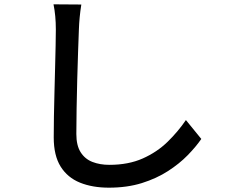

<svg xmlns="http://www.w3.org/2000/svg" viewBox="-20 -806 1040 883"><path d="M354 -785.2Q344.7 -727.1 342.8 -669.9Q341.3 -628.4 339.1 -568.1Q336.9 -507.8 335.2 -440.2Q333.5 -372.6 332.3 -307.1Q331.1 -241.7 331.1 -189.9Q331.1 -137.2 350.8 -106Q370.6 -74.7 405 -61.3Q439.5 -47.9 482.9 -47.9Q570.3 -47.9 636.2 -77.1Q702.1 -106.4 750.5 -153.6Q798.8 -200.7 835 -253.9L905.8 -167Q881.3 -131.3 843.3 -92.3Q805.2 -53.2 752.7 -19.3Q700.2 14.6 632.6 35.9Q564.9 57.1 481 57.1Q404.8 57.1 347.7 33.9Q290.5 10.7 258.8 -40Q227.1 -90.8 227.1 -173.8Q227.1 -216.8 228 -270.5Q229 -324.2 230.5 -382.1Q231.9 -439.9 233.4 -494.9Q234.9 -549.8 235.8 -595.5Q236.8 -641.1 236.8 -669.9Q236.8 -734.4 226.1 -786.1Z"/></svg>

Font: Source Han Sans CN Medium
Style: Regular
Weight: 500
Designer: Ryoko NISHIZUKA  (kana, bopomofo & ideographs); Paul D. Hunt (Latin, Greek & Cyrillic); Sandoll Communications , Soo-you
Foundry: Adobe
Version: Version 2.004;hotconv 1.0.118;makeotfexe 2.5.65603